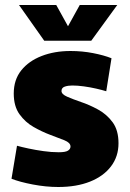

<svg xmlns="http://www.w3.org/2000/svg" viewBox="-20 -736 519 768"><path d="M213 12Q164 12 111.5 2Q59 -8 26 -21L48 -153Q66 -148 94 -142Q122 -136 154 -131.5Q186 -127 215 -127Q242 -127 252 -133.5Q262 -140 262 -150Q262 -165 237.5 -175Q213 -185 180 -197Q148 -209 114.5 -228Q81 -247 58 -279Q35 -311 35 -362Q35 -417 65 -454.5Q95 -492 146.5 -512Q198 -532 262 -532Q309 -532 352.5 -523.5Q396 -515 426 -503L405 -371Q389 -376 365 -381.5Q341 -387 315.5 -390.5Q290 -394 269 -394Q252 -394 239 -389.5Q226 -385 226 -372Q226 -359 249 -349Q272 -339 304 -328Q337 -317 372 -298Q407 -279 430.5 -247Q454 -215 454 -163Q454 -110 424 -70.5Q394 -31 340 -9.5Q286 12 213 12ZM157 -573 56 -716H205L252 -631L299 -716H449L345 -573Z"/></svg>

Font: Murecho Black
Style: Regular
Weight: 900
Designer: Neil Summerour
Foundry: Positype
Version: Version 1.010; ttfautohint (v1.8.3)